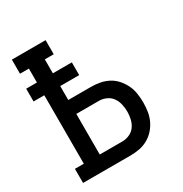

<svg xmlns="http://www.w3.org/2000/svg" viewBox="-171 -863 942 991"><g transform="rotate(-30 300.0 -367.5)"><path d="M39 0V-84H92V-492H28V-568H92V-651H39V-735H240V-651H187V-568H300V-492H187V-409H322Q349 -409 375.5 -404Q402 -399 425.5 -386.5Q449 -374 467 -353.5Q485 -333 496.5 -309Q508 -285 512 -258Q516 -231 516 -205Q516 -178 512 -151.5Q508 -125 496.5 -100.5Q485 -76 467 -56Q449 -36 425.5 -23Q402 -10 375.5 -5Q349 0 322 0ZM322 -84Q344 -84 365 -93.5Q386 -103 398.5 -121Q411 -139 416 -161Q421 -183 421 -205Q421 -227 416 -249Q411 -271 398.5 -289Q386 -307 365 -316.5Q344 -326 322 -326H187V-84Z"/></g></svg>

Font: Iosevka Curly Slab MdEx
Style: Regular
Weight: 500
Width: 7
Monospace: yes
Designer: Belleve Invis
Foundry: Belleve Invis
Version: Version 11.1.0; ttfautohint (v1.8.3)